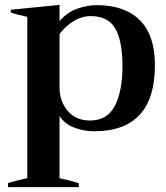

<svg xmlns="http://www.w3.org/2000/svg" viewBox="-20 -528 679 787"><path d="M13 222Q48 212 92 202V-459Q49 -468 24 -477V-488L224 -508V-442Q257 -479 298.5 -493Q340 -507 376 -507Q491 -507 553 -445.5Q615 -384 615 -261Q615 10 366 10Q323 10 284 -5Q245 -20 224 -53V203Q255 208 303 223V239H13ZM482 -256Q482 -360 452.5 -411Q423 -462 352 -462Q315 -462 281 -441Q247 -420 224 -388V-170Q224 -113 257.5 -73.5Q291 -34 349 -34Q420 -34 451 -94.5Q482 -155 482 -256Z"/></svg>

Font: Trirong SemiBold
Style: Regular
Weight: 600
Designer: Katatrad Team
Foundry: CadsonDemak
Version: Version 1.000